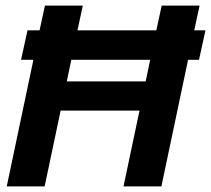

<svg xmlns="http://www.w3.org/2000/svg" viewBox="-20 -664 752 684"><path d="M4 0 99 -451H55L78 -556H121L140 -644H275L256 -556H537L556 -644H691L672 -556H712L689 -451H650L555 0H420L477 -270H196L139 0ZM218 -374H499L515 -451H234Z"/></svg>

Font: Kanit Medium
Style: Italic
Weight: 500
Italic angle: -12°
Designer: Katatrad Team
Foundry: CadsonDemak
Version: Version 2.000; ttfautohint (v1.8.3)